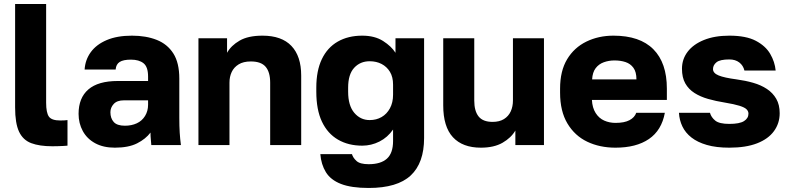

<svg xmlns="http://www.w3.org/2000/svg" viewBox="-20 -720 3920 953"><path d="M240 6Q176 6 135 -9.5Q94 -25 74.5 -66.5Q55 -108 55 -187V-700H209V-210Q209 -161 222.5 -141.5Q236 -122 279 -122Q291 -122 299 -122.5Q307 -123 315 -124V3Q305 4 293.5 4.5Q282 5 268.5 5.5Q255 6 240 6Z M550 13Q493 13 452.5 -9Q412 -31 391 -69.5Q370 -108 370 -155Q370 -234 418.5 -276Q467 -318 565 -318H715V-340Q715 -388 692.5 -406Q670 -424 630 -424Q592 -424 574 -412.5Q556 -401 554 -375H400Q403 -423 430.5 -461Q458 -499 509.5 -521Q561 -543 635 -543Q705 -543 758 -522Q811 -501 840.5 -454.5Q870 -408 870 -330V-135Q870 -93 872 -61.5Q874 -30 878 0H731Q730 -17 728.5 -30Q727 -43 727 -62Q703 -30 660.5 -8.5Q618 13 550 13ZM600 -96Q633 -96 659 -108Q685 -120 700 -144.5Q715 -169 715 -200V-222H595Q561 -222 544.5 -204Q528 -186 528 -163Q528 -133 544.5 -114.5Q561 -96 600 -96Z M965 0V-530H1107V-458Q1127 -494 1169.5 -518.5Q1212 -543 1283 -543Q1378 -543 1426.5 -492Q1475 -441 1475 -345V0H1321V-310Q1321 -362 1298.5 -388.5Q1276 -415 1225 -415Q1188 -415 1164.5 -400.5Q1141 -386 1130 -362.5Q1119 -339 1119 -310V0Z M1810 213Q1724 213 1672.5 193Q1621 173 1597.5 134.5Q1574 96 1570 45H1727Q1732 63 1749.5 79Q1767 95 1810 95Q1870 95 1900.5 67.5Q1931 40 1931 -20V-77Q1904 -38 1863.5 -17.5Q1823 3 1778 3Q1709 3 1657.5 -27Q1606 -57 1578 -116Q1550 -175 1550 -265V-285Q1550 -369 1577.5 -426.5Q1605 -484 1656.5 -513.5Q1708 -543 1778 -543Q1840 -543 1881.5 -516.5Q1923 -490 1943 -458V-530H2085V-35Q2085 89 2018.5 151Q1952 213 1810 213ZM1815 -124Q1848 -124 1874 -139Q1900 -154 1915.5 -182.5Q1931 -211 1931 -250V-300Q1931 -338 1915.5 -363.5Q1900 -389 1874 -402.5Q1848 -416 1815 -416Q1768 -416 1738 -383.5Q1708 -351 1708 -285V-265Q1708 -196 1738.5 -160Q1769 -124 1815 -124Z M2367 13Q2276 13 2228 -39Q2180 -91 2180 -197V-530H2334V-221Q2334 -169 2355.5 -142Q2377 -115 2425 -115Q2459 -115 2481.5 -129Q2504 -143 2515 -167Q2526 -191 2526 -221V-530H2680V0H2538V-72Q2517 -36 2474.5 -11.5Q2432 13 2367 13Z M3035 13Q2957 13 2895 -16.5Q2833 -46 2796.5 -107Q2760 -168 2760 -260V-280Q2760 -368 2795 -426Q2830 -484 2890.5 -513.5Q2951 -543 3025 -543Q3156 -543 3223 -475.5Q3290 -408 3290 -280V-224H2918Q2920 -185 2936.5 -159Q2953 -133 2979 -121.5Q3005 -110 3035 -110Q3079 -110 3104.5 -123.5Q3130 -137 3138 -160H3280Q3264 -73 3201 -30Q3138 13 3035 13ZM3030 -420Q3002 -420 2977 -411Q2952 -402 2936.5 -381.5Q2921 -361 2919 -326H3139Q3139 -363 3124 -383.5Q3109 -404 3084.5 -412Q3060 -420 3030 -420Z M3600 13Q3535 13 3488.5 -0.5Q3442 -14 3412 -37.5Q3382 -61 3367 -92.5Q3352 -124 3350 -160H3504Q3510 -138 3530 -121.5Q3550 -105 3600 -105Q3651 -105 3673 -119Q3695 -133 3695 -156Q3695 -168 3685.5 -177.5Q3676 -187 3650.5 -195Q3625 -203 3577 -211Q3533 -218 3494.5 -229Q3456 -240 3427 -258.5Q3398 -277 3381.5 -306Q3365 -335 3365 -379Q3365 -426 3393 -463Q3421 -500 3474 -521.5Q3527 -543 3600 -543Q3683 -543 3731.5 -517.5Q3780 -492 3803 -452.5Q3826 -413 3830 -370H3675Q3669 -395 3649.5 -410Q3630 -425 3600 -425Q3554 -425 3536.5 -411Q3519 -397 3519 -377Q3519 -357 3547 -345.5Q3575 -334 3636 -326Q3680 -320 3718.5 -309Q3757 -298 3786.5 -278.5Q3816 -259 3833 -229.5Q3850 -200 3850 -158Q3850 -108 3821.5 -69Q3793 -30 3737.5 -8.5Q3682 13 3600 13Z"/></svg>

Font: Golos Text
Style: Bold
Weight: 700
Designer: A.Korolkova, Vitaly Kuzmin
Foundry: ParaType Ltd
Version: Version 2.004